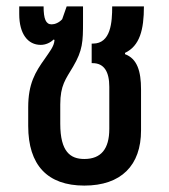

<svg xmlns="http://www.w3.org/2000/svg" viewBox="-20 -568 527 599"><path d="M243 11C358 11 420 -52 420 -161V-289C420 -346 408 -385 370 -399V-403C416 -425 429 -475 429 -548H330C330 -499 326 -432 270 -432H266V-371H269C305 -371 321 -344 321 -297V-166C321 -103 295 -72 243 -72C200 -72 168 -94 168 -182V-242C168 -302 185 -321 208 -360C238 -411 239 -438 239 -499V-548H188L174 -508C164 -497 151 -492 141 -492C123 -492 116 -509 116 -548H40V-524C40 -462 67 -428 107 -428C123 -428 137 -435 148 -445L150 -443C149 -423 134 -406 120 -385C90 -343 68 -307 68 -233V-175C68 -53 128 11 243 11Z"/></svg>

Font: Noto Sans Thai Cond Med
Style: Regular
Weight: 500
Width: 3
Designer: Monotype Design Team
Foundry: Monotype Imaging Inc.
Version: Version 2.002